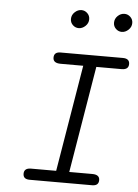

<svg xmlns="http://www.w3.org/2000/svg" viewBox="-56 -863 652 906"><g transform="rotate(5 269.5 -409.5)"><path d="M88 -26Q88 -53 121 -53H240L324 -558H217Q181 -558 181 -584Q181 -611 212 -611H507Q539 -611 539 -585Q539 -558 506 -558H386L302 -53H411Q446 -53 446 -27Q446 0 415 0H119Q88 0 88 -26ZM247 -773Q247 -792 261.5 -805.5Q276 -819 293 -819Q309 -819 321 -807.5Q333 -796 333 -779Q333 -760 318.5 -746.5Q304 -733 287 -733Q271 -733 259 -744.5Q247 -756 247 -773ZM451 -773Q451 -792 465 -805.5Q479 -819 497 -819Q513 -819 525 -807.5Q537 -796 537 -779Q537 -760 522.5 -746.5Q508 -733 491 -733Q475 -733 463 -744.5Q451 -756 451 -773Z"/></g></svg>

Font: CMU Typewriter Text
Style: LightOblique
Weight: 200
Italic angle: -9.46001°
Version: Version 0.7.0